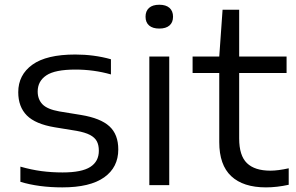

<svg xmlns="http://www.w3.org/2000/svg" viewBox="-20 -781 1249 810"><path d="M66 -14V-78Q111.5 -65 154.5 -59.2Q197.5 -53.5 244 -53.5Q325 -53.5 361 -76.8Q397 -100 397 -145Q397 -169 388.5 -185Q380 -201 359.5 -211.8Q339 -222.5 303 -229L211 -244Q129.5 -257.5 93.2 -294Q57 -330.5 57 -392Q57 -465 116.5 -508Q176 -551 297.5 -551Q377 -551 448 -531V-467Q376 -487.5 298 -487.5Q212 -487.5 175.5 -463Q139 -438.5 139 -395Q139 -362 159.2 -341Q179.5 -320 230 -311L322 -296Q404 -282.5 441.5 -248.2Q479 -214 479 -150.5Q479 -75 419.5 -32.8Q360 9.5 243 9.5Q143 9.5 66 -14Z M610 0V-542.5H694V0ZM594 -710.5Q594 -734.5 609 -747.8Q624 -761 652 -761Q680 -761 695 -747.8Q710 -734.5 710 -710.5Q710 -686.5 695 -673.5Q680 -660.5 652 -660.5Q624 -660.5 609 -673.5Q594 -686.5 594 -710.5Z M1198 -71V-1.5Q1148 9.5 1102 9.5Q1006 9.5 955.5 -37.8Q905 -85 905 -181.5V-473H792.5V-542.5H905L919 -740H989V-542.5H1189V-473H989V-197Q989 -124.5 1021.8 -92.8Q1054.5 -61 1121 -61Q1152.5 -61 1198 -71Z"/></svg>

Font: Encode Sans Expanded
Style: Regular
Weight: 400
Width: 7
Designer: Multiple Designers
Foundry: Impallari Type
Version: Version 2.000